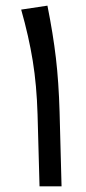

<svg xmlns="http://www.w3.org/2000/svg" viewBox="-20 -660 303 680"><path d="M113 -255Q110 -358 96 -444.5Q82 -531 55 -626L148 -640Q168 -540 178 -454.5Q188 -369 191 -264L198 0H120Z"/></svg>

Font: FiraGO
Style: Italic
Weight: 400
Italic angle: -8°
Designer: bBox Type GmbH
Foundry: bBox Type GmbH
Version: Version 1.001